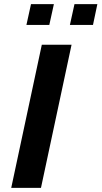

<svg xmlns="http://www.w3.org/2000/svg" viewBox="-20 -903 488 923"><path d="M34 0 181 -688H324L177 0ZM316 -783 338 -883H448L427 -783ZM107 -783 129 -883H239L217 -783Z"/></svg>

Font: Saira SemiBold
Style: Italic
Weight: 600
Italic angle: -12°
Designer: Hector Gatti with collaboration of the Omnibus-Type team
Foundry: Omnibus-Type
Version: Version 1.100; ttfautohint (v1.8.3)